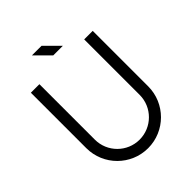

<svg xmlns="http://www.w3.org/2000/svg" viewBox="-266 -1116 1273 1273"><g transform="rotate(-45 370.0 -480.0)"><path d="M160 -280C160 -164 254 -70 370 -70C486 -70 580 -164 580 -280V-800H660V-280C660 -120 530 10 370 10C210 10 80 -120 80 -280V-800H160ZM360 -870H450L350 -970H260Z"/></g></svg>

Font: Gauge
Style: Regular
Weight: 400
Designer: Daniel Pimley
Foundry: Daniel Pimley
Version: Version 1.004;PS 001.001;hotconv 1.0.56